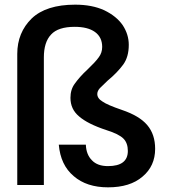

<svg xmlns="http://www.w3.org/2000/svg" viewBox="-20 -793 739 823"><path d="M54 -562C54 -562 54 0 54 0C54 0 168 0 168 0C168 0 168 -547 168 -547C168 -547 168 -547 168 -547C168 -590 178 -623 199 -645C219 -667 253 -678 300 -678C300 -678 300 -678 300 -678C337 -678 366 -671 387 -656C408 -641 418 -619 418 -592C418 -592 418 -592 418 -592C418 -575 413 -560 403 -547C393 -533 377 -516 356 -496C356 -496 356 -496 356 -496C331 -473 313 -452 301 -435C288 -418 282 -397 282 -374C282 -374 282 -374 282 -374C282 -341 294 -315 319 -294C343 -273 382 -253 437 -235C437 -235 437 -235 437 -235C472 -224 496 -212 509 -199C522 -186 528 -168 528 -146C528 -146 528 -146 528 -146C528 -103 500 -81 443 -81C443 -81 443 -81 443 -81C413 -81 390 -89 374 -106C358 -122 349 -144 348 -173C348 -173 232 -173 232 -173C232 -173 232 -173 232 -173C237 -115 258 -70 296 -38C333 -6 382 10 443 10C443 10 443 10 443 10C506 10 555 -5 591 -36C627 -66 645 -106 645 -155C645 -155 645 -155 645 -155C645 -196 634 -230 611 -257C588 -284 552 -305 502 -322C502 -322 502 -322 502 -322C461 -336 433 -348 419 -358C404 -367 397 -378 397 -390C397 -390 397 -390 397 -390C397 -399 401 -407 408 -415C415 -422 426 -433 441 -447C441 -447 441 -447 441 -447C469 -470 491 -493 508 -516C524 -538 532 -566 532 -601C532 -601 532 -601 532 -601C532 -631 523 -659 506 -685C488 -711 462 -732 427 -749C392 -765 351 -773 302 -773C302 -773 302 -773 302 -773C219 -773 157 -753 116 -714C75 -674 54 -623 54 -562Z"/></svg>

Font: Girnar Poppins
Style: Medium
Weight: 500
Designer: Ninad Kale (Devanagari), Jonny Pinhorn (Latin)
Foundry: Indian Type Foundry
Version: ""